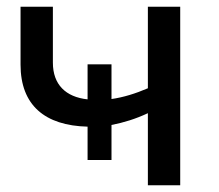

<svg xmlns="http://www.w3.org/2000/svg" viewBox="-20 -550 649 570"><path d="M240 -174V-75H311V-179C347 -186 383 -197 419 -214V0H515V-530H419V-288C382 -272 346 -261 311 -256V-359H240V-255C175 -262 137 -299 137 -364V-530H41V-358C41 -238 113 -177 240 -174Z"/></svg>

Font: Malon Grotesk Med
Style: Regular
Weight: 500
Designer: Julieta Ulanovsky
Foundry: Julieta Ulanovsky
Version: Version 7.200